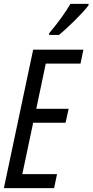

<svg xmlns="http://www.w3.org/2000/svg" viewBox="-20 -970 477 990"><path d="M234 -799 233 -790H284C323 -821 408 -903 436 -942L437 -950H343C318 -906 279 -853 234 -799ZM0 0H259L274 -72H95L151 -337H318L334 -409H167L216 -642H395L410 -714H151Z"/></svg>

Font: Noto Sans ExtraCondensed
Style: Italic
Weight: 400
Width: 2
Italic angle: -12°
Designer: Monotype Design Team
Foundry: Monotype Imaging Inc.
Version: Version 2.013